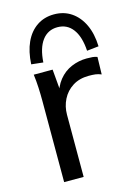

<svg xmlns="http://www.w3.org/2000/svg" viewBox="-114 -803 611 865"><g transform="rotate(-15 191.5 -371.0)"><path d="M75 0V-380Q75 -410 73.5 -441.5Q72 -473 68 -503H156L167 -377L152 -376Q162 -422 186.5 -452.5Q211 -483 245.5 -497.5Q280 -512 317 -512Q333 -512 344 -511Q355 -510 366 -506L364 -425Q349 -431 336.5 -432.5Q324 -434 306 -434Q262 -434 230.5 -414Q199 -394 182.5 -361Q166 -328 166 -290V0ZM124 -545 69 -551Q72 -610 91.5 -652.5Q111 -695 145.5 -718.5Q180 -742 226 -742Q272 -742 306.5 -718.5Q341 -695 361 -652.5Q381 -610 383 -551L328 -545Q324 -611 297.5 -646.5Q271 -682 226 -682Q181 -682 154.5 -646.5Q128 -611 124 -545Z"/></g></svg>

Font: Mulish ExtraLight Medium
Style: Regular
Weight: 500
Version: Version 3.603